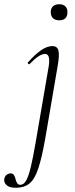

<svg xmlns="http://www.w3.org/2000/svg" viewBox="-98 -613 355 908"><path d="M-23 275Q-54 275 -67 262.5Q-80 250 -78 235Q-76 221 -67 214Q-58 207 -48 207Q-37 207 -32 215Q-27 223 -24.5 234Q-22 245 -17 253Q-12 261 -2 261Q14 261 25.5 241Q37 221 47.5 177.5Q58 134 70 64L132 -297Q142 -358 115 -358Q88 -358 43 -311Q40 -307 35.5 -311.5Q31 -316 35 -319Q69 -357 97 -376Q125 -395 150 -395Q173 -395 178.5 -373.5Q184 -352 174 -297L116 42Q100 133 83 184Q66 235 41 255Q16 275 -23 275ZM182 -517Q163 -517 152.5 -527Q142 -537 142 -556Q142 -573 152.5 -583Q163 -593 182 -593Q201 -593 211 -583Q221 -573 221 -556Q221 -517 182 -517Z"/></svg>

Font: Cormorant Light
Style: Italic
Weight: 300
Italic angle: -10°
Designer: Christian Thalmann (Catharsis Fonts)
Foundry: Catharsis Fonts
Version: Version 4.000